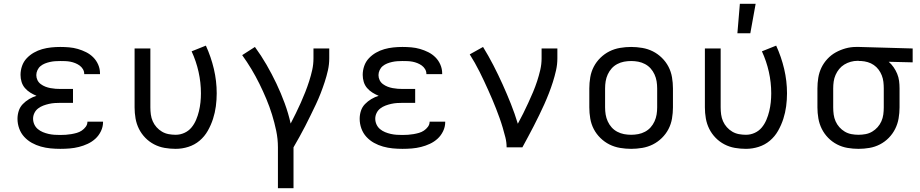

<svg xmlns="http://www.w3.org/2000/svg" viewBox="-20 -775 4840 1010"><path d="M297 8Q271 8 245.5 5.5Q220 3 195 -4Q170 -11 147.5 -23.5Q125 -36 107.5 -55Q90 -74 81 -99Q72 -124 72 -150Q72 -171 78.5 -191.5Q85 -212 100 -227.5Q115 -243 133.5 -254Q152 -265 172 -271Q155 -278 139 -288Q123 -298 111 -312Q99 -326 93.5 -344Q88 -362 88 -381Q88 -405 96 -428Q104 -451 120.5 -468.5Q137 -486 158 -498Q179 -510 202 -516.5Q225 -523 249 -525.5Q273 -528 297 -528Q320 -528 343.5 -526Q367 -524 389.5 -517.5Q412 -511 433 -500.5Q454 -490 470.5 -473.5Q487 -457 496.5 -435Q506 -413 506 -390V-385H423V-387Q423 -400 416 -411.5Q409 -423 398.5 -430.5Q388 -438 375.5 -443Q363 -448 350 -450.5Q337 -453 323.5 -453.5Q310 -454 297 -454Q283 -454 269.5 -453Q256 -452 242.5 -449Q229 -446 216.5 -441Q204 -436 193.5 -427.5Q183 -419 177 -406Q171 -393 171 -380Q171 -366 177 -353.5Q183 -341 194.5 -332.5Q206 -324 219 -319Q232 -314 245.5 -311.5Q259 -309 272.5 -308Q286 -307 300 -307H364V-234H300Q284 -234 268.5 -233Q253 -232 237.5 -228.5Q222 -225 207.5 -219.5Q193 -214 180.5 -204.5Q168 -195 161 -180.5Q154 -166 154 -151Q154 -135 160.5 -120.5Q167 -106 179 -96Q191 -86 205.5 -80Q220 -74 235.5 -70.5Q251 -67 266.5 -66Q282 -65 297 -65Q312 -65 326.5 -66Q341 -67 355.5 -69.5Q370 -72 384 -76Q398 -80 410 -88Q422 -96 431 -108Q440 -120 440 -135H522V-132Q522 -108 511 -85Q500 -62 482 -45.5Q464 -29 441.5 -18.5Q419 -8 395 -2Q371 4 346.5 6Q322 8 297 8Z M904 8Q875 8 846 3Q817 -2 791 -15.5Q765 -29 744.5 -50Q724 -71 711 -97Q698 -123 693 -152Q688 -181 688 -210V-520H771V-210Q771 -191 773.5 -172.5Q776 -154 783.5 -137Q791 -120 803.5 -106Q816 -92 832 -82.5Q848 -73 866.5 -69.5Q885 -66 904 -66Q928 -66 950 -76Q972 -86 987 -104Q1002 -122 1011.5 -144.5Q1021 -167 1026.5 -190Q1032 -213 1034.5 -236.5Q1037 -260 1037 -284Q1037 -341 1024.5 -397Q1012 -453 988 -505L1063 -535Q1090 -476 1105 -412.5Q1120 -349 1120 -284Q1120 -250 1115.5 -216Q1111 -182 1100.5 -149.5Q1090 -117 1073 -87Q1056 -57 1030 -35Q1004 -13 971 -2.5Q938 8 904 8Z M1442 215V0Q1442 -44 1433 -87Q1424 -130 1411 -172Q1398 -214 1381 -254.5Q1364 -295 1344.5 -334.5Q1325 -374 1302.5 -411.5Q1280 -449 1254 -485L1321 -528Q1354 -483 1382 -434.5Q1410 -386 1434 -335.5Q1458 -285 1477.5 -232Q1497 -179 1509 -125Q1523 -152 1536.5 -179.5Q1550 -207 1562.5 -235Q1575 -263 1586 -291Q1597 -319 1606.5 -348.5Q1616 -378 1622.5 -407.5Q1629 -437 1629 -468V-520H1712V-468Q1712 -436 1705 -405Q1698 -374 1688 -343.5Q1678 -313 1666.5 -283.5Q1655 -254 1641.5 -225.5Q1628 -197 1614 -168.5Q1600 -140 1585.5 -111.5Q1571 -83 1555.5 -55.5Q1540 -28 1524 0V215Z M2097 8Q2071 8 2045.5 5.5Q2020 3 1995 -4Q1970 -11 1947.5 -23.5Q1925 -36 1907.5 -55Q1890 -74 1881 -99Q1872 -124 1872 -150Q1872 -171 1878.5 -191.5Q1885 -212 1900 -227.5Q1915 -243 1933.5 -254Q1952 -265 1972 -271Q1955 -278 1939 -288Q1923 -298 1911 -312Q1899 -326 1893.5 -344Q1888 -362 1888 -381Q1888 -405 1896 -428Q1904 -451 1920.5 -468.5Q1937 -486 1958 -498Q1979 -510 2002 -516.5Q2025 -523 2049 -525.5Q2073 -528 2097 -528Q2120 -528 2143.5 -526Q2167 -524 2189.5 -517.5Q2212 -511 2233 -500.5Q2254 -490 2270.5 -473.5Q2287 -457 2296.5 -435Q2306 -413 2306 -390V-385H2223V-387Q2223 -400 2216 -411.5Q2209 -423 2198.5 -430.5Q2188 -438 2175.5 -443Q2163 -448 2150 -450.5Q2137 -453 2123.5 -453.5Q2110 -454 2097 -454Q2083 -454 2069.5 -453Q2056 -452 2042.5 -449Q2029 -446 2016.5 -441Q2004 -436 1993.5 -427.5Q1983 -419 1977 -406Q1971 -393 1971 -380Q1971 -366 1977 -353.5Q1983 -341 1994.5 -332.5Q2006 -324 2019 -319Q2032 -314 2045.5 -311.5Q2059 -309 2072.5 -308Q2086 -307 2100 -307H2164V-234H2100Q2084 -234 2068.5 -233Q2053 -232 2037.5 -228.5Q2022 -225 2007.5 -219.5Q1993 -214 1980.5 -204.5Q1968 -195 1961 -180.5Q1954 -166 1954 -151Q1954 -135 1960.5 -120.5Q1967 -106 1979 -96Q1991 -86 2005.5 -80Q2020 -74 2035.5 -70.5Q2051 -67 2066.5 -66Q2082 -65 2097 -65Q2112 -65 2126.5 -66Q2141 -67 2155.5 -69.5Q2170 -72 2184 -76Q2198 -80 2210 -88Q2222 -96 2231 -108Q2240 -120 2240 -135H2322V-132Q2322 -108 2311 -85Q2300 -62 2282 -45.5Q2264 -29 2241.5 -18.5Q2219 -8 2195 -2Q2171 4 2146.5 6Q2122 8 2097 8Z M2645 0Q2645 -27 2638.5 -52.5Q2632 -78 2624.5 -103.5Q2617 -129 2608 -154Q2599 -179 2589.5 -203.5Q2580 -228 2569.5 -252.5Q2559 -277 2548 -301.5Q2537 -326 2526 -349.5Q2515 -373 2503 -397Q2491 -421 2478 -444Q2465 -467 2451 -489L2521 -528Q2550 -481 2575.5 -431.5Q2601 -382 2624 -331Q2647 -280 2667.5 -228.5Q2688 -177 2704 -124Q2719 -151 2732.5 -178.5Q2746 -206 2759 -234Q2772 -262 2784 -290.5Q2796 -319 2805.5 -348Q2815 -377 2822 -407Q2829 -437 2829 -468V-520H2912V-468Q2912 -436 2905 -405Q2898 -374 2888.5 -344Q2879 -314 2867.5 -284.5Q2856 -255 2843 -226Q2830 -197 2816 -168.5Q2802 -140 2787.5 -111.5Q2773 -83 2758 -55.5Q2743 -28 2728 0Z M3300 8Q3271 8 3241.5 3Q3212 -2 3186 -15Q3160 -28 3138.5 -49Q3117 -70 3103.5 -96Q3090 -122 3085 -151.5Q3080 -181 3080 -210V-310Q3080 -339 3085 -368.5Q3090 -398 3103.5 -424Q3117 -450 3138.5 -471Q3160 -492 3186 -505Q3212 -518 3241.5 -523Q3271 -528 3300 -528Q3329 -528 3358.5 -523Q3388 -518 3414 -505Q3440 -492 3461.5 -471Q3483 -450 3496.5 -424Q3510 -398 3515 -368.5Q3520 -339 3520 -310V-210Q3520 -181 3515 -151.5Q3510 -122 3496.5 -96Q3483 -70 3461.5 -49Q3440 -28 3414 -15Q3388 -2 3358.5 3Q3329 8 3300 8ZM3300 -66Q3319 -66 3337.5 -69.5Q3356 -73 3373 -82Q3390 -91 3402.5 -105Q3415 -119 3423 -136.5Q3431 -154 3434 -172.5Q3437 -191 3437 -210V-310Q3437 -329 3434 -347.5Q3431 -366 3423 -383.5Q3415 -401 3402.5 -415Q3390 -429 3373 -438Q3356 -447 3337.5 -450.5Q3319 -454 3300 -454Q3281 -454 3262.5 -450.5Q3244 -447 3227 -438Q3210 -429 3197.5 -415Q3185 -401 3177 -383.5Q3169 -366 3166 -347.5Q3163 -329 3163 -310V-210Q3163 -191 3166 -172.5Q3169 -154 3177 -136.5Q3185 -119 3197.5 -105Q3210 -91 3227 -82Q3244 -73 3262.5 -69.5Q3281 -66 3300 -66Z M3904 8Q3875 8 3846 3Q3817 -2 3791 -15.5Q3765 -29 3744.5 -50Q3724 -71 3711 -97Q3698 -123 3693 -152Q3688 -181 3688 -210V-520H3771V-210Q3771 -191 3773.5 -172.5Q3776 -154 3783.5 -137Q3791 -120 3803.5 -106Q3816 -92 3832 -82.5Q3848 -73 3866.5 -69.5Q3885 -66 3904 -66Q3928 -66 3950 -76Q3972 -86 3987 -104Q4002 -122 4011.5 -144.5Q4021 -167 4026.5 -190Q4032 -213 4034.5 -236.5Q4037 -260 4037 -284Q4037 -341 4024.5 -397Q4012 -453 3988 -505L4063 -535Q4090 -476 4105 -412.5Q4120 -349 4120 -284Q4120 -250 4115.5 -216Q4111 -182 4100.5 -149.5Q4090 -117 4073 -87Q4056 -57 4030 -35Q4004 -13 3971 -2.5Q3938 8 3904 8ZM3859 -600 3872 -755H3955L3927 -600Z M4496 8Q4467 8 4438 3Q4409 -2 4383 -15.5Q4357 -29 4336.5 -50Q4316 -71 4303 -97Q4290 -123 4285 -152Q4280 -181 4280 -210V-310Q4280 -338 4284.5 -366Q4289 -394 4301 -419Q4313 -444 4332.5 -465Q4352 -486 4376.5 -499.5Q4401 -513 4428 -520.5Q4455 -528 4483 -528H4500L4781 -520V-447L4655 -450Q4670 -437 4681 -421Q4692 -405 4699.5 -387Q4707 -369 4709.5 -349.5Q4712 -330 4712 -310V-210Q4712 -181 4707 -152Q4702 -123 4689 -97Q4676 -71 4655.5 -50Q4635 -29 4609 -15.5Q4583 -2 4554 3Q4525 8 4496 8ZM4496 -66Q4515 -66 4533.5 -69.5Q4552 -73 4568 -82.5Q4584 -92 4596.5 -106Q4609 -120 4616.5 -137Q4624 -154 4626.5 -172.5Q4629 -191 4629 -210V-310Q4629 -327 4627 -344.5Q4625 -362 4618.5 -378.5Q4612 -395 4601.5 -409Q4591 -423 4576.5 -433Q4562 -443 4545 -448Q4528 -453 4511 -454H4500Q4498 -455 4495.5 -455Q4493 -455 4491 -455Q4473 -455 4455 -450Q4437 -445 4421.5 -435.5Q4406 -426 4394.5 -412Q4383 -398 4375.5 -381Q4368 -364 4365.5 -346Q4363 -328 4363 -310V-210Q4363 -191 4365.5 -172.5Q4368 -154 4375.5 -137Q4383 -120 4395.5 -106Q4408 -92 4424 -82.5Q4440 -73 4458.5 -69.5Q4477 -66 4496 -66Z"/></svg>

Font: Iosevka Extended
Style: Regular
Weight: 400
Width: 7
Monospace: yes
Designer: Belleve Invis
Foundry: Belleve Invis
Version: Version 32.5.0; ttfautohint (v1.8.4)